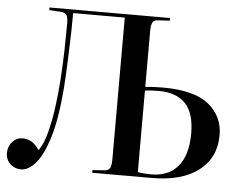

<svg xmlns="http://www.w3.org/2000/svg" viewBox="-52 -794 1104 871"><g transform="rotate(5 500.0 -358.5)"><path d="M74 13Q45 13 24.5 -6Q4 -25 4 -57Q4 -86 23 -107Q42 -128 70 -128Q90 -128 108 -118.5Q126 -109 146 -81Q167 -110 181 -162Q195 -214 204 -278.5Q213 -343 217.5 -413Q222 -483 223.5 -548.5Q225 -614 225 -667Q225 -690 219 -701.5Q213 -713 191 -715L139 -718V-730H688V-718L635 -715Q616 -715 609.5 -702.5Q603 -690 603 -664V-409Q624 -411 642.5 -412Q661 -413 683 -413Q826 -413 892 -359.5Q958 -306 958 -220Q958 -117 881.5 -58.5Q805 0 669 0H397V-12L452 -16Q470 -17 476.5 -28.5Q483 -40 483 -72V-714H248Q248 -680 247 -632.5Q246 -585 244 -534.5Q242 -484 240 -441Q238 -398 236 -374Q225 -232 199 -147Q173 -62 140 -24.5Q107 13 74 13ZM603 -21Q613 -19 630.5 -17.5Q648 -16 664 -16Q744 -16 786.5 -67.5Q829 -119 829 -216Q829 -310 787 -353Q745 -396 667 -396Q628 -396 603 -392Z"/></g></svg>

Font: Literata 72pt Medium
Style: Regular
Weight: 500
Designer: Latin by Veronika Burian and Jose Scaglione. Greek by Irene Vlachou. Cyrillic by Vera Evstafieva.
Foundry: TypeTogether
Version: Version 3.002